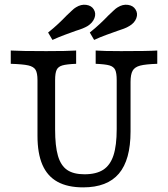

<svg xmlns="http://www.w3.org/2000/svg" viewBox="-20 -786 715 817"><path d="M139.5 -208.1V-445.2Q139.5 -475 131.5 -488.7Q123.4 -502.4 100.4 -507.7Q77.4 -512.9 25.8 -514.5V-571Q66.1 -568.5 176.6 -568.5Q266.9 -568.5 304 -571V-514.5Q263.7 -512.9 245.6 -507.7Q227.4 -502.4 221 -488.7Q214.5 -475 214.5 -445.2V-235.5Q214.5 -164.5 226.6 -123Q238.7 -81.5 265.7 -62.9Q292.7 -44.4 339.5 -44.4Q389.5 -44.4 419.4 -63.7Q449.2 -83.1 462.9 -125Q476.6 -166.9 476.6 -237.1V-445.2Q476.6 -475 470.2 -488.7Q463.7 -502.4 445.6 -507.7Q427.4 -512.9 387.1 -514.5V-571Q418.5 -568.5 495.2 -568.5Q612.1 -568.5 649.2 -571V-514.5Q600 -512.9 576.6 -506.9Q553.2 -500.8 544.4 -485.1Q535.5 -469.4 535.5 -437.1V-226.6Q535.5 -105.6 485.9 -47.2Q436.3 11.3 333.9 11.3Q267.7 11.3 224.6 -12.5Q181.5 -36.3 160.5 -84.7Q139.5 -133.1 139.5 -208.1ZM440.3 -719.4Q452.4 -730.6 462.9 -740.7Q473.4 -750.8 480.6 -754.8Q502.4 -768.5 524.6 -765.3Q546.8 -762.1 556.5 -746Q567.7 -729 560.1 -708.5Q552.4 -687.9 529.8 -675Q521 -669.4 507.3 -664.1Q493.5 -658.9 478.2 -654Q458.1 -646.8 432.3 -637.5Q406.5 -628.2 380.6 -616.1L362.1 -647.6Q386.3 -666.9 405.2 -684.7Q424.2 -702.4 440.3 -719.4ZM262.9 -719.4Q275 -730.6 285.5 -740.7Q296 -750.8 303.2 -754.8Q325 -768.5 347.2 -765.3Q369.4 -762.1 379 -746Q389.5 -729 381.9 -708.9Q374.2 -688.7 352.4 -675Q344.4 -670.2 331.5 -664.9Q318.5 -659.7 302.4 -654.8Q282.3 -647.6 256 -637.9Q229.8 -628.2 203.2 -616.1L184.7 -647.6Q208.9 -666.9 227.8 -684.7Q246.8 -702.4 262.9 -719.4Z"/></svg>

Font: Playfair Micro SmCond SmLight
Style: Regular
Weight: 360
Width: 4
Designer: Claus Eggers Sørensen
Foundry: Claus Eggers Sørensen
Version: Version 2.100;Glyphs 3.2 (3219)